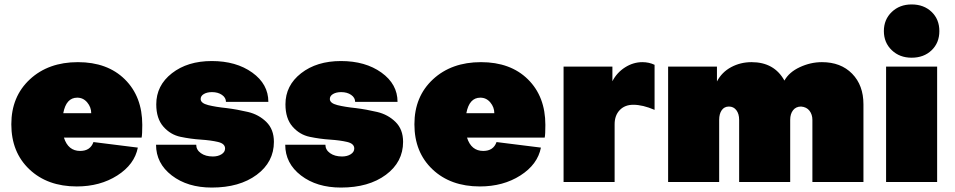

<svg xmlns="http://www.w3.org/2000/svg" viewBox="-20 -820 4303 865"><path d="M341 -140Q387 -140 401 -180L601 -155Q586 -79 508.5 -29.5Q431 20 326 20Q194 20 112.5 -57Q31 -134 31 -260Q31 -385 114.5 -462.5Q198 -540 331 -540Q464 -540 542.5 -462.5Q621 -385 621 -257Q621 -214 618 -200H268Q287 -140 341 -140ZM265 -310H391Q391 -337 373 -358.5Q355 -380 328 -380Q278 -380 265 -310Z M934 25Q825 25 754 -29.5Q683 -84 683 -168H864Q864 -145 885 -130Q906 -115 939 -115Q962 -115 978 -125Q994 -135 994 -151Q994 -173 962 -180.5Q930 -188 885 -191Q839 -194 793.5 -203.5Q748 -213 716 -249.5Q684 -286 684 -350Q684 -435 754.5 -490Q825 -545 934 -545Q1044 -545 1116.5 -493Q1189 -441 1189 -361H998Q998 -380 980 -392.5Q962 -405 935 -405Q913 -405 898.5 -396.5Q884 -388 884 -374Q884 -355 918 -346.5Q952 -338 1001 -333Q1049 -327 1097.5 -315.5Q1146 -304 1180 -270.5Q1214 -237 1214 -181Q1214 -90 1136.5 -32.5Q1059 25 934 25Z M1516 25Q1407 25 1336 -29.5Q1265 -84 1265 -168H1446Q1446 -145 1467 -130Q1488 -115 1521 -115Q1544 -115 1560 -125Q1576 -135 1576 -151Q1576 -173 1544 -180.5Q1512 -188 1467 -191Q1421 -194 1375.5 -203.5Q1330 -213 1298 -249.5Q1266 -286 1266 -350Q1266 -435 1336.5 -490Q1407 -545 1516 -545Q1626 -545 1698.5 -493Q1771 -441 1771 -361H1580Q1580 -380 1562 -392.5Q1544 -405 1517 -405Q1495 -405 1480.5 -396.5Q1466 -388 1466 -374Q1466 -355 1500 -346.5Q1534 -338 1583 -333Q1631 -327 1679.5 -315.5Q1728 -304 1762 -270.5Q1796 -237 1796 -181Q1796 -90 1718.5 -32.5Q1641 25 1516 25Z M2157 -140Q2203 -140 2217 -180L2417 -155Q2402 -79 2324.5 -29.5Q2247 20 2142 20Q2010 20 1928.5 -57Q1847 -134 1847 -260Q1847 -385 1930.5 -462.5Q2014 -540 2147 -540Q2280 -540 2358.5 -462.5Q2437 -385 2437 -257Q2437 -214 2434 -200H2084Q2103 -140 2157 -140ZM2081 -310H2207Q2207 -337 2189 -358.5Q2171 -380 2144 -380Q2094 -380 2081 -310Z M2874 -540Q2904 -540 2929 -528V-325Q2876 -348 2833 -348Q2795 -348 2772 -324Q2749 -300 2749 -260V0H2519V-520H2739V-454Q2759 -493 2796 -516.5Q2833 -540 2874 -540Z M2990 0V-520H3210V-453Q3232 -495 3274 -517.5Q3316 -540 3366 -540Q3468 -540 3514 -457Q3535 -495 3583.5 -517.5Q3632 -540 3683 -540Q3768 -540 3819 -488Q3870 -436 3870 -350V0H3640V-280Q3640 -304 3627 -321Q3614 -338 3589 -340Q3566 -340 3553 -323.5Q3540 -307 3540 -280V0H3310V-280Q3310 -307 3297.5 -323.5Q3285 -340 3264 -340Q3243 -340 3231.5 -323.5Q3220 -307 3220 -280V0Z M4202 -520V0H3972V-520ZM3962 -680Q3962 -732 3997.5 -766Q4033 -800 4087 -800Q4142 -800 4177 -766.5Q4212 -733 4212 -680Q4212 -627 4177 -593.5Q4142 -560 4087 -560Q4033 -560 3997.5 -594Q3962 -628 3962 -680Z"/></svg>

Font: Metropolitano Black
Style: Regular
Weight: 900
Designer: Fonts by Alex Slobzheninov & Chris M. Simpson / Changes by Cristiano Sobral
Foundry: Fonts by Alex Slobzheninov & Chris M. Simpson / Changes by Cristiano Sobral
Version: Version 1.00;August 30, 2020;FontCreator 13.0.0.2681 64-bit